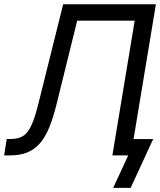

<svg xmlns="http://www.w3.org/2000/svg" viewBox="-33 -748 770 924"><path d="M-13.2 0 -0.5 -79.1H19Q53.7 -79.1 76.9 -92.8Q100.1 -106.4 117.7 -144Q135.3 -181.6 152.8 -253.4L271 -727.5H717.3L596.7 0H507.8L615.2 -648.4H338.4L239.7 -248.5Q224.1 -185.1 205.6 -138.4Q187 -91.8 161.4 -61Q135.7 -30.3 99.9 -15.1Q64 0 14.2 0ZM511.7 156.2 584 0H552.2L565.4 -78.6H704.1L595.7 156.2Z"/></svg>

Font: Inter 28pt
Style: Italic
Weight: 400
Italic angle: -9.3988°
Designer: Rasmus Andersson
Foundry: rsms
Version: Version 4.001;git-66647c0bb